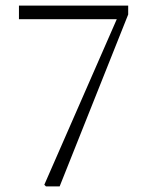

<svg xmlns="http://www.w3.org/2000/svg" viewBox="-20 -669 533 689"><path d="M48 -649H440V-617L194 0H145L139 -6L399 -600H48Z"/></svg>

Font: TypoPRO Source Serif Pro
Style: Regular
Weight: 300
Designer: Frank Grießhammer
Foundry: Adobe Systems Incorporated
Version: Version 1.017;PS (version unavailable);hotconv 1.0.79;makeot